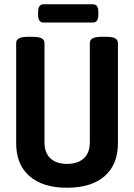

<svg xmlns="http://www.w3.org/2000/svg" viewBox="-20 -875 630 902"><path d="M295 7Q181 7 118.5 -47.5Q56 -102 56 -202V-673Q56 -687 68.5 -694.5Q81 -702 110 -702H135Q164 -702 176.5 -694.5Q189 -687 189 -673V-206Q189 -157 217 -131Q245 -105 295 -105Q345 -105 373.5 -131Q402 -157 402 -206V-673Q402 -702 455 -702H481Q509 -702 521.5 -694.5Q534 -687 534 -673V-202Q534 -102 471.5 -47.5Q409 7 295 7ZM185 -769Q159 -769 159 -805V-819Q159 -855 185 -855H416Q442 -855 442 -819V-805Q442 -769 416 -769Z"/></svg>

Font: Asap Condensed SemiBold
Style: Regular
Weight: 600
Width: 3
Designer: Pablo Cosgaya
Foundry: Omnibus-Type
Version: Version 3.001; ttfautohint (v1.8.4.7-5d5b)